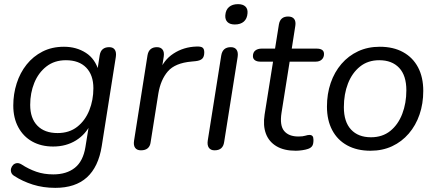

<svg xmlns="http://www.w3.org/2000/svg" viewBox="-20 -722 2117 931"><path d="M248 188.9Q189.6 188.9 139.3 173.1Q89 157.2 49 131Q37.8 124.2 34.5 114.2Q31.1 104.2 33.9 94.4Q36.6 84.7 43.7 77.6Q50.8 70.6 61.3 69.1Q71.8 67.7 83.9 75Q119.1 97.9 156.1 110.7Q193.2 123.6 238.5 123.6Q302.8 123.6 343 91.6Q383.1 59.6 394.2 -8.9L412.8 -124.1L420.8 -123.1Q396.3 -70.9 348.5 -41.2Q300.6 -11.5 237.8 -11.5Q179.8 -11.5 136.4 -35.7Q92.9 -60 68.7 -105Q44.4 -149.9 44.4 -210.3Q44.4 -266.3 60.9 -317.8Q77.3 -369.2 109 -409Q140.7 -448.8 186.2 -472Q231.7 -495.3 290.2 -495.3Q350.4 -495.3 396.2 -465.9Q442.1 -436.5 459.1 -376.1L449.3 -362.9L463.4 -454Q466.8 -474.4 478.5 -483.8Q490.1 -493.3 509.5 -493.3Q528.4 -493.3 536.7 -480.9Q545 -468.5 541.6 -445.7L473.3 -13.3Q457.3 87.5 401.3 138.2Q345.4 188.9 248 188.9ZM259.3 -76.8Q315.8 -76.8 354.4 -107.1Q393 -137.3 412.9 -187Q432.8 -236.6 432.8 -294.1Q432.8 -358.3 398 -394.1Q363.1 -430 299.5 -430Q244 -430 205.1 -399.7Q166.3 -369.4 146.3 -320.3Q126.4 -271.1 126.4 -213.6Q126.4 -148.4 161.3 -112.6Q196.1 -76.8 259.3 -76.8Z M663.4 6.9Q644 6.9 635.3 -5.2Q626.5 -17.3 630 -39.7L695.3 -454Q698.7 -473.9 710.4 -483.6Q722 -493.3 740.9 -493.3Q759.3 -493.3 768.3 -481.4Q777.3 -469.5 773.9 -447.1L761.7 -370.5H751.2Q771.7 -430 821.2 -462.2Q870.6 -494.5 932.6 -496.3Q954.7 -497.3 962.6 -490.7Q970.5 -484.2 970.5 -468.1Q970.5 -447.3 960.8 -437.6Q951.1 -427.9 928.7 -425.5L908.7 -423.5Q829 -416.5 793.9 -375.9Q758.8 -335.2 747.7 -267.8L710.4 -32.4Q708 -13 696.1 -3Q684.3 6.9 663.4 6.9Z M1020.4 6.9Q1001.5 6.9 992.7 -5.7Q984 -18.3 987.4 -40.6L1052.8 -453Q1056.2 -473.4 1067.8 -483.4Q1079.5 -493.3 1099.3 -493.3Q1118.3 -493.3 1127 -480.9Q1135.7 -468.5 1132.3 -445.7L1066.9 -33.3Q1064.1 -13.5 1052.7 -3.3Q1041.3 6.9 1020.4 6.9ZM1118.5 -603.3Q1095.1 -603.3 1083.1 -615Q1071.1 -626.8 1072.5 -647.8Q1074.4 -674.3 1090.6 -688.1Q1106.8 -701.9 1134.2 -701.9Q1157.6 -701.9 1169.8 -690.5Q1182.1 -679 1180.2 -657.5Q1178.3 -631.4 1162.4 -617.4Q1146.4 -603.3 1118.5 -603.3Z M1413.9 8.9Q1357.3 8.9 1320.6 -12.9Q1283.9 -34.8 1269.3 -74Q1254.7 -113.3 1263.1 -166.6L1304 -423.1H1242Q1225.4 -423.1 1215.9 -430.2Q1206.4 -437.2 1206.4 -449.8Q1206.4 -467.9 1218.1 -477.1Q1229.8 -486.3 1248.7 -486.3H1313.7L1332.4 -603.6Q1335.8 -623 1347 -632.5Q1358.2 -641.9 1377.1 -641.9Q1397.4 -641.9 1406.4 -630Q1415.4 -618.1 1411.9 -596.3L1394.7 -486.3H1515Q1532.6 -486.3 1541.8 -480Q1551.1 -473.7 1551.1 -460.1Q1551.1 -443.5 1540.3 -433.3Q1529.6 -423.1 1511.1 -423.1H1384.5L1345.1 -175.2Q1335.5 -113.6 1357.9 -86.9Q1380.2 -60.1 1427.2 -60.1Q1448.4 -60.1 1460.2 -63.9Q1472 -67.7 1480.4 -67.7Q1490.2 -67.7 1495.1 -62.3Q1500 -57 1500 -43.3Q1500 -22.6 1493.5 -13.6Q1487 -4.5 1473.9 -0.1Q1462.9 3.9 1445.6 6.4Q1428.4 8.9 1413.9 8.9Z M1776.3 8.9Q1711.2 8.9 1663.7 -17Q1616.2 -42.9 1590.8 -91.1Q1565.4 -139.2 1565.4 -205.2Q1565.4 -266.9 1583.5 -319.7Q1601.6 -372.4 1635.6 -412Q1669.7 -451.6 1716.6 -473.4Q1763.5 -495.3 1821.5 -495.3Q1887.2 -495.3 1934.4 -469.3Q1981.7 -443.4 2007.1 -395.5Q2032.4 -347.6 2032.4 -281.2Q2032.4 -219.4 2014.3 -166.7Q1996.3 -114 1962.2 -74.4Q1928.2 -34.8 1881.3 -12.9Q1834.4 8.9 1776.3 8.9ZM1778.8 -56.4Q1834.3 -56.4 1872.5 -87.1Q1910.6 -117.9 1930.5 -169.8Q1950.4 -221.7 1950.4 -284.1Q1950.4 -355.8 1915.6 -392.9Q1880.7 -430 1819 -430Q1764 -430 1725.6 -399.2Q1687.3 -368.4 1667.3 -317Q1647.4 -265.7 1647.4 -202.2Q1647.4 -131 1682.3 -93.7Q1717.1 -56.4 1778.8 -56.4Z"/></svg>

Font: Nunito ExtraLight
Style: Italic
Weight: 200
Italic angle: -9°
Designer: Vernon Adams
Foundry: Vernon Adams
Version: Version 3.602